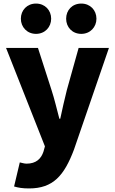

<svg xmlns="http://www.w3.org/2000/svg" viewBox="-20 -838 644 1077"><path d="M143 219C278 219 340 147 395 1L591 -569H421L355 -333C342 -279 329 -226 318 -172H313C298 -228 286 -281 269 -333L193 -569H14L232 -17L224 12C211 52 183 80 129 80C116 80 101 75 91 73L59 208C83 215 106 219 143 219ZM182 -648C232 -648 267 -686 267 -733C267 -781 232 -818 182 -818C132 -818 97 -781 97 -733C97 -686 132 -648 182 -648ZM436 -648C486 -648 521 -686 521 -733C521 -781 486 -818 436 -818C385 -818 351 -781 351 -733C351 -686 385 -648 436 -648Z"/></svg>

Font: Noto Sans KR Black
Style: Regular
Weight: 900
Designer: Ryoko NISHIZUKA 西塚涼子 (kana, bopomofo & ideographs); Paul D. Hunt (Latin, Greek & Cyrillic); Sandoll Communications 산돌커뮤니
Foundry: Adobe
Version: Version 2.004;hotconv 1.0.118;makeotfexe 2.5.65603